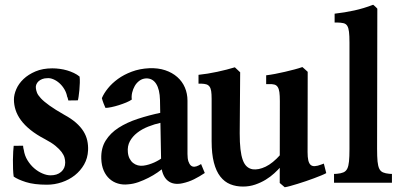

<svg xmlns="http://www.w3.org/2000/svg" viewBox="-20 -769 1675 808"><path d="M267.6 -346.2Q266.6 -348.6 265.6 -354Q264.6 -359.4 262.7 -361.8Q259.8 -378.4 251 -393.3Q242.2 -408.2 230.2 -418.9Q218.3 -429.7 204.3 -435.5Q190.4 -441.4 177.7 -439.9Q167 -439.9 157.7 -436.3Q148.4 -432.6 142.3 -427Q136.2 -421.4 133.1 -414.1Q129.9 -406.7 130.9 -398.4Q131.8 -389.2 135.7 -378.9Q139.6 -368.7 152.1 -355.2Q164.6 -341.8 188 -325Q211.4 -308.1 251 -285.6Q279.8 -270 299.6 -252.7Q319.3 -235.4 331.1 -216.6Q342.8 -197.8 347.2 -177.7Q351.6 -157.7 350.6 -136.2Q349.1 -103.5 334 -76.9Q318.8 -50.3 294.7 -31.2Q270.5 -12.2 240 -2Q209.5 8.3 177.7 8.3Q123.5 8.3 89.1 -2.7Q54.7 -13.7 37.6 -25.9Q35.6 -39.1 34.9 -58.1Q34.2 -77.1 34.4 -96.2Q34.7 -115.2 35.6 -131.3Q36.6 -147.5 37.6 -155.3L77.1 -155.8Q77.1 -151.9 78.1 -146.2Q79.1 -140.6 80.1 -138.2Q83.5 -114.3 95.7 -94.5Q107.9 -74.7 124 -60.8Q140.1 -46.9 158.4 -39.1Q176.8 -31.2 191.9 -31.2Q220.2 -30.8 237.3 -45.7Q254.4 -60.5 254.4 -85Q254.4 -94.7 251.5 -105.7Q248.5 -116.7 239.3 -129.2Q230 -141.6 213.4 -155.3Q196.8 -168.9 168.9 -183.6Q133.3 -202.1 108.4 -222.2Q83.5 -242.2 68.1 -263.2Q52.7 -284.2 45.7 -305.9Q38.6 -327.6 38.6 -350.1Q38.6 -370.6 48.6 -393.8Q58.6 -417 78.9 -436.3Q99.1 -455.6 129.4 -468.5Q159.7 -481.4 200.2 -481.4Q215.8 -481.4 231.7 -479.2Q247.6 -477.1 262.5 -472.7Q277.3 -468.3 290.8 -461.9Q304.2 -455.6 314.9 -446.8Q316.4 -436 315.9 -420.4Q315.4 -404.8 314 -389.6Q312.5 -374.5 310.8 -362.5Q309.1 -350.6 307.6 -346.7Z M408.7 -356Q417 -376 434.1 -397.2Q451.2 -418.5 476.3 -436.8Q501.5 -455.1 534.7 -467.5Q567.9 -480 607.9 -481.9Q645.5 -483.4 675.3 -473.4Q705.1 -463.4 726.1 -444.8Q747.1 -426.3 758.1 -400.6Q769 -375 769 -345.2V-121.1Q769 -101.6 772.9 -89.8Q776.9 -78.1 783.2 -72.5Q789.6 -66.9 798.1 -67.4Q806.6 -67.9 815.9 -72.8L826.2 -78.6L841.8 -41Q819.3 -25.9 796.6 -14.6Q773.9 -3.4 749 2Q731 6.3 714.6 3.9Q698.2 1.5 685.8 -8.8Q673.3 -19 666 -37.4Q658.7 -55.7 658.2 -82.5L653.3 -348.1Q652.3 -392.6 637 -416.5Q621.6 -440.4 593.8 -439Q578.6 -438 566.7 -429.2Q554.7 -420.4 547.1 -407.2Q539.6 -394 536.1 -378.9Q532.7 -363.8 534.7 -350.1Q525.9 -343.8 511 -337.6Q496.1 -331.5 480 -326.4Q463.9 -321.3 448.5 -318.1Q433.1 -314.9 423.8 -314.9Q420.4 -321.8 415.8 -334Q411.1 -346.2 408.7 -356ZM658.2 -252.9Q629.9 -246.6 603.5 -236.1Q577.1 -225.6 557.4 -210.2Q537.6 -194.8 526.6 -174.6Q515.6 -154.3 518.1 -128.4Q519.5 -112.8 525.4 -101.6Q531.2 -90.3 540 -83.3Q548.8 -76.2 560.1 -73.2Q571.3 -70.3 583 -71.8Q594.7 -73.2 606.7 -76.9Q618.7 -80.6 629.4 -85.4Q640.1 -90.3 649.4 -95.9Q658.7 -101.6 665.5 -106.4L672.4 -64.9Q660.2 -55.2 642.8 -43.2Q625.5 -31.2 605 -20.8Q584.5 -10.3 562.3 -2.4Q540 5.4 518.6 6.8Q496.6 9.3 476.6 3.4Q456.5 -2.4 441.2 -16.1Q425.8 -29.8 416.5 -51Q407.2 -72.3 406.2 -101.1Q404.8 -145.5 424.6 -177.2Q444.3 -209 479.2 -231.4Q514.2 -253.9 560.5 -269Q606.9 -284.2 658.2 -294.9Z M1100.1 -452.1Q1117.2 -454.1 1137.7 -458Q1158.2 -461.9 1179.2 -466.8Q1200.2 -471.7 1219.5 -476.8Q1238.8 -481.9 1252.4 -486.8Q1253.4 -486.3 1256.8 -483.2Q1260.3 -480 1264.2 -476.6Q1268.1 -473.1 1271.2 -470.2Q1274.4 -467.3 1274.9 -466.8L1274.4 -128.9Q1274.4 -107.9 1277.3 -94.7Q1280.3 -81.5 1286.9 -75.4Q1293.5 -69.3 1304.7 -69.8Q1315.9 -70.3 1332.5 -76.7L1342.8 -80.6L1353 -40.5Q1345.2 -36.1 1331.5 -30.5Q1317.9 -24.9 1301.5 -18.8Q1285.2 -12.7 1267.3 -6.6Q1249.5 -0.5 1232.7 4.6Q1215.8 9.8 1201.7 13.7Q1187.5 17.6 1178.2 19L1157.2 1L1157.7 -343.8Q1157.7 -366.7 1155.8 -380.9Q1153.8 -395 1148.7 -402.8Q1143.6 -410.6 1134.8 -413.1Q1126 -415.5 1111.8 -415H1100.1ZM815.4 -454.1Q833.5 -456.1 853.8 -459.2Q874 -462.4 894.3 -466.8Q914.6 -471.2 933.8 -476.1Q953.1 -481 968.3 -485.8L990.7 -464.8L988.8 -208Q988.8 -168.9 991.9 -141.4Q995.1 -113.8 1001.7 -95.7Q1008.3 -77.6 1018.6 -68.4Q1028.8 -59.1 1043 -56.6Q1067.9 -53.2 1097.9 -67.6Q1127.9 -82 1159.7 -117.7L1161.1 -66.9Q1150.4 -54.7 1134.5 -40Q1118.7 -25.4 1098.4 -12.9Q1078.1 -0.5 1054 7.8Q1029.8 16.1 1002.4 16.1Q973.1 16.1 949 6.3Q924.8 -3.4 907.2 -25.9Q889.6 -48.3 880.1 -85Q870.6 -121.6 870.6 -174.8V-353Q870.6 -373.5 868.7 -385.7Q866.7 -397.9 861.6 -404.8Q856.4 -411.6 848.1 -414.1Q839.8 -416.5 827.1 -417H815.4Z M1566.9 -143.1Q1566.9 -109.9 1568.8 -89.8Q1570.8 -69.8 1576.2 -58.8Q1581.5 -47.9 1591.8 -43.5Q1602.1 -39.1 1618.2 -37.6L1629.4 -37.1V0H1385.7V-37.1L1397.5 -37.6Q1414.6 -39.1 1425 -43.5Q1435.5 -47.9 1441.2 -58.8Q1446.8 -69.8 1448.7 -89.6Q1450.7 -109.4 1450.7 -141.6V-590.3Q1450.7 -618.7 1448.7 -635Q1446.8 -651.4 1441.4 -660.2Q1436 -668.9 1425.8 -671.4Q1415.5 -673.8 1399.4 -674.3H1388.2V-711.4Q1431.2 -716.3 1470.5 -724.9Q1509.8 -733.4 1550.3 -749Q1551.3 -748.5 1554 -746.1Q1556.6 -743.7 1559.6 -741Q1562.5 -738.3 1564.9 -735.8Q1567.4 -733.4 1567.9 -732.4Z"/></svg>

Font: Varendra
Style: Regular
Weight: 700
Designer: Jacob Thomas
Foundry: Bangla Type Foundry
Version: Version 1.008